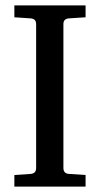

<svg xmlns="http://www.w3.org/2000/svg" viewBox="-20 -691 370 711"><path d="M296.9 0H33.2V-43L92.8 -46.9Q113.8 -48.3 113.8 -68.8V-602.1Q113.8 -621.6 92.8 -623L33.2 -627V-670.9H296.9V-627L235.8 -623Q214.8 -621.6 214.8 -602.1V-68.8Q214.8 -48.3 235.8 -46.9L296.9 -43Z"/></svg>

Font: Ezra SIL SR
Style: Regular
Weight: 400
Designer: Development by SIL's NRSI team. OpenType tables by Ralph Hancock ( hancock@dircon.co.uk ).
Foundry: Development by SIL's NRSI team.
Version: Version 2.51; 2007